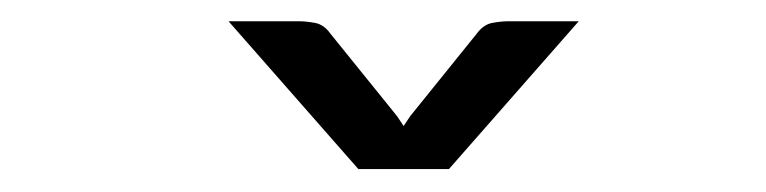

<svg xmlns="http://www.w3.org/2000/svg" viewBox="-20 -928 702 176"><path d="M510.5 -908.5 391.5 -773H308.5L189.5 -908.5H254.5Q260.5 -908.5 268.8 -907Q277 -905.5 283 -897L344 -821.5L350 -812.5L356 -821.5L416.5 -896.5Q423 -905.5 431.2 -907Q439.5 -908.5 445.5 -908.5Z"/></svg>

Font: Lato
Style: Regular
Weight: 400
Designer: Lukasz Dziedzic with Adam Twardoch and Botio Nikoltchev
Foundry: tyPoland Lukasz Dziedzic
Version: Version 2.015; 2015-08-06; http://www.latofonts.com/